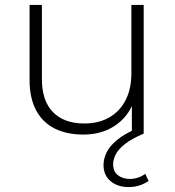

<svg xmlns="http://www.w3.org/2000/svg" viewBox="-20 -542 709 779"><path d="M318 4Q251 4 202 -20.5Q153 -45 126.5 -94.5Q100 -144 100 -217V-522H150V-221Q150 -133 195 -87Q240 -41 322 -41Q381 -41 424 -66Q467 -91 490 -136.5Q513 -182 513 -244V-522H563V0H515V-145L522 -128Q499 -67 445.5 -31.5Q392 4 318 4ZM502 217Q457 217 428.5 193Q400 169 400 127Q400 104 411.5 78.5Q423 53 453.5 27Q484 1 539 -22L563 0Q512 22 485.5 43.5Q459 65 449 85.5Q439 106 439 124Q439 154 458.5 169Q478 184 507 184Q524 184 540.5 178.5Q557 173 569 163L583 192Q566 204 545.5 210.5Q525 217 502 217Z"/></svg>

Font: MOST Montserrat Light
Style: Regular
Weight: 300
Designer: Julieta Ulanovsky
Foundry: Julieta Ulanovsky
Version: Version 8.000;March 11, 2024;FontCreator 15.0.0.2926 64-bit